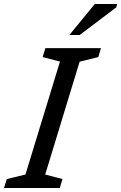

<svg xmlns="http://www.w3.org/2000/svg" viewBox="-40 -942 607 962"><path d="M260.5 -633.5 173.5 -656 187.5 -701H466L452.5 -656L359 -633L186.5 -67.5L273 -45L259.5 0H-20L-6 -45L87.5 -67.5ZM307.5 -766.5 435 -922H547L542.5 -905L359 -766.5Z"/></svg>

Font: Newsreader 8pt
Style: Italic
Weight: 400
Italic angle: -17°
Version: Version 1.003